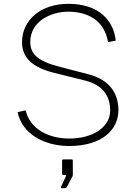

<svg xmlns="http://www.w3.org/2000/svg" viewBox="-20 -752 720 1002"><path d="M341 10C512 10 598 -75 598 -177C598 -259 557 -334 443 -364L289 -404C175 -434 138 -471 138 -533C138 -643 249 -691 335 -691C433 -691 524 -650 544 -532L584 -540C574 -640 501 -732 337 -732C191 -732 95 -646 95 -532C95 -446 155 -399 262 -372L423 -332C516 -309 555 -252 555 -175C555 -90 467 -29 341 -29C235 -29 136 -78 114 -176L72 -167C94 -55 209 10 341 10ZM303 230H315C323 230 326 229 329 224L359 167C359 166 360 163 360 161V87C360 82 358 80 354 80H310C306 80 304 82 304 88V152C304 159 306 161 311 161H319C324 161 326 164 323 170L299 222C297 226 299 230 303 230Z"/></svg>

Font: United Sans Thin
Style: Regular
Weight: 100
Designer: Pablo Impallari, Rodrigo Fuenzalida (Modified by Dan O. Williams)
Version: Version 1.000;PS 001.000;hotconv 1.0.88;makeotf.lib2.5.64775